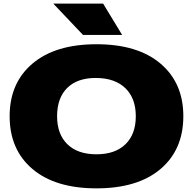

<svg xmlns="http://www.w3.org/2000/svg" viewBox="-20 -1016 1063 1059"><path d="M33.2 -375Q33.2 -558.6 159.2 -665.3Q285.2 -772 512.2 -772Q739.3 -772 865.2 -665.3Q991.2 -558.6 991.2 -375Q991.2 -190.4 865.2 -83.7Q739.3 22.9 512.2 22.9Q285.2 22.9 159.2 -83.7Q33.2 -190.4 33.2 -375ZM512.2 -165Q615.2 -165 672.1 -220.5Q729 -275.9 729 -375Q729 -473.1 672.4 -528.8Q615.7 -584.5 513.2 -585.9Q408.7 -587.4 351.8 -532Q294.9 -476.6 294.9 -375Q294.9 -275.9 351.6 -220.5Q408.2 -165 512.2 -165ZM548.8 -996.1 653.8 -823.2H438L273.9 -996.1Z"/></svg>

Font: Mattone
Style: Bold
Weight: 700
Width: 6
Designer: Nunzio Mazzaferro
Foundry: Collletttivo
Version: Version 2.000;Glyphs 3.2 (3217)